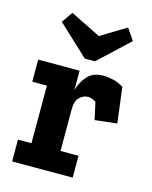

<svg xmlns="http://www.w3.org/2000/svg" viewBox="-105 -754 652 824"><g transform="rotate(15 220.5 -342.0)"><path d="M396 -633 261 -507H216L80 -634L114 -683L249 -616L361 -684ZM314 -457Q333 -457 356.5 -451.5Q380 -446 403 -432L423 -274L325 -263L308 -340Q288 -352 273 -352Q251 -352 234.5 -335Q218 -318 218 -285V-97H298V0H29V-97H89V-353H24V-451H208V-365Q219 -404 243.5 -430.5Q268 -457 314 -457Z"/></g></svg>

Font: Zilla Slab Bold
Style: Bold
Weight: 700
Designer: Typotheque.com
Foundry: Typotheque type foundry
Version: Version 1.1; 2017; ttfautohint (v1.6)